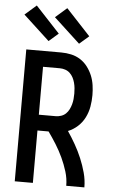

<svg xmlns="http://www.w3.org/2000/svg" viewBox="-64 -1025 627 1066"><g transform="rotate(5 250.0 -491.5)"><path d="M60 0V-735H255Q283 -735 310.5 -729Q338 -723 361.5 -708Q385 -693 402 -670.5Q419 -648 429.5 -622.5Q440 -597 444 -569Q448 -541 448 -514Q448 -482 442.5 -450Q437 -418 422.5 -389Q408 -360 384 -338Q360 -316 330 -304Q353 -270 373.5 -234Q394 -198 410 -160Q426 -122 437 -81.5Q448 -41 448 0H347Q347 -40 335 -79Q323 -118 306 -154.5Q289 -191 267.5 -225.5Q246 -260 223 -292H161V0ZM161 -380H255Q270 -380 285 -385Q300 -390 311 -400.5Q322 -411 329 -425Q336 -439 340 -453.5Q344 -468 345.5 -483Q347 -498 347 -514Q347 -529 345.5 -544Q344 -559 340 -574Q336 -589 329 -602.5Q322 -616 311 -626.5Q300 -637 285 -642Q270 -647 255 -647H161ZM349 -792 203 -927 267 -983 402 -838ZM179 -792 33 -927 97 -983 232 -838Z"/></g></svg>

Font: Iosevka Curly Semibold
Style: Regular
Weight: 600
Monospace: yes
Designer: Belleve Invis
Foundry: Belleve Invis
Version: Version 22.1.2; ttfautohint (v1.8.4)